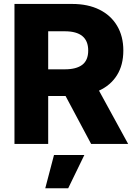

<svg xmlns="http://www.w3.org/2000/svg" viewBox="-20 -748 702 998"><path d="M55.2 0V-727.5H355Q437 -727.5 496.6 -698Q556.2 -668.5 588.6 -614Q621.1 -559.6 621.1 -485.4Q621.1 -409.7 587.9 -356.9Q554.7 -304.2 494.6 -276.9L646 0H453.6L320.8 -249H230.5V0ZM230.5 -387.7H317.4Q376.5 -387.7 407.5 -411.1Q438.5 -434.6 438.5 -485.4Q438.5 -585.4 316.9 -585.4H230.5ZM215.3 230.5 260.7 57.6H418.5L334.5 230.5Z"/></svg>

Font: Inter Extra Bold
Style: Regular
Weight: 800
Designer: Rasmus Andersson
Foundry: rsms
Version: Version 4.000;git-3c8e0fc